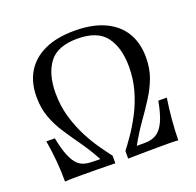

<svg xmlns="http://www.w3.org/2000/svg" viewBox="-107 -694 824 807"><g transform="rotate(-20 305.0 -291.0)"><path d="M51.6 0Q51.6 -46.8 47.6 -92.3Q43.5 -137.9 35.5 -185.5H73.4Q82.3 -140.3 93.1 -111.7Q104 -83.1 117.3 -66.9Q130.6 -50.8 148.4 -44.8Q166.1 -38.7 188.7 -38.7L223.4 -37.9Q196.8 -87.1 168.1 -127.4Q139.5 -167.7 114.9 -205.2Q90.3 -242.7 75.4 -283.5Q60.5 -324.2 60.5 -374.2Q60.5 -439.5 88.7 -485.9Q116.9 -532.3 171.4 -557.3Q225.8 -582.3 304.8 -582.3Q383.9 -582.3 438.7 -557.3Q493.5 -532.3 521.8 -485.9Q550 -439.5 550 -374.2Q550 -324.2 534.7 -283.9Q519.4 -243.5 495.2 -205.6Q471 -167.7 442.3 -127.4Q413.7 -87.1 386.3 -37.9H421.8Q453.2 -37.9 474.6 -51.2Q496 -64.5 510.9 -96.4Q525.8 -128.2 536.3 -185.5H574.2Q566.9 -137.9 562.9 -91.9Q558.9 -46 558.1 0Q541.9 -1.6 519.4 -1.6Q496.8 -1.6 480.6 -1.6Q454 -1.6 418.1 -1.2Q382.3 -0.8 333.9 0V-33.9Q350.8 -55.6 373.4 -88.3Q396 -121 418.1 -163.3Q440.3 -205.6 454.8 -255.6Q469.4 -305.6 469.4 -362.1Q469.4 -447.6 431.9 -497.2Q394.4 -546.8 304.8 -546.8Q215.3 -546.8 178.2 -496.8Q141.1 -446.8 141.1 -362.1Q141.1 -305.6 155.6 -255.6Q170.2 -205.6 191.9 -163.3Q213.7 -121 236.7 -88.3Q259.7 -55.6 276.6 -33.9V0Q233.9 -0.8 197.6 -1.2Q161.3 -1.6 129 -1.6Q112.9 -1.6 90.7 -1.6Q68.5 -1.6 51.6 0Z"/></g></svg>

Font: Playfair 9pt Light
Style: Regular
Weight: 300
Designer: Claus Eggers Sørensen
Foundry: Claus Eggers Sørensen
Version: Version 2.001;gftools[0.9.30]